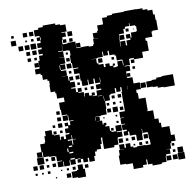

<svg xmlns="http://www.w3.org/2000/svg" viewBox="-82 -803 912 908"><g transform="rotate(-10 374.0 -349.5)"><path d="M73 -109H49V-133H72V-170H95V-177H98V-204H105V-227H137V-204H144V-200H170V-174H174H198V-194H217V-200H200V-222H217V-233H203V-249H219V-235H229V-253H247V-256H226V-282H223V-259H199V-283H222V-287H197V-314H194V-348H221V-351V-369H189V-395H185V-404H164V-438H166V-459H159V-468H138V-492H132V-499H109V-523H132V-560H139V-583H158V-590H140V-612H158V-620H140V-642H158V-653H143V-669H158V-676H136V-706H158V-714H181V-721H241V-713H263V-708H288V-674H263V-671H281V-651H263V-639H279V-623H263V-639H259V-617H282V-620H320V-588H343V-589H379V-585H400V-592H405V-617H430V-618H408V-644H430V-652H435V-677H463V-679H464V-708H488V-714H513V-719H569H571V-721H631V-720H660V-712H682V-705H705V-682H712V-655H715V-607H688V-604H683V-579H649V-565H655V-517H623V-489H579V-473H563V-489H579V-496H558V-494H556V-466H530V-463H553V-439H532V-407H557V-377H587V-345H564V-329H569V-301H601V-241H596V-240H600V-236H626V-194H644V-172H652V-149H689V-106H706V-76H684V-68H679V-43H657V-42H672V-20H650V-12H672V10H650V-12H647V15H623V21H579V12H558V-12H553V11H534V22H488V-6H456V-9H429V-53H434V-78H458V-79H439V-103H463V-84H470V-102H492V-84H504V-78H521V-81H561V-79H587V-104H584V-133H583V-159V-139H559V-159H557V-135H555V-107H527V-135H525V-137H497V-157H491V-141H471V-161H487V-168H468V-194H484V-197H467V-225H484V-227H467V-255H494V-288V-314V-348H497V-370H491V-351H471V-370H465V-347H440V-342H434V-318H410V-282H407V-255H379V-253H352V-251H371V-231H355V-230H380V-211H385V-217H397V-205H391V-199H409V-175H415V-169H437V-195H465V-167H439V-133H437V-105H416V-96H366V-146H367V-151H360V-122H353V-99H331V-91H321V-71H314V-48H288V-68H282V-50H260V-68H249V-53H233V-69H248V-72H223V-49H199V-71H195V-47H167V-71H164V-48H138V-74H161V-77H137V-101H131V-104H104V-107H77V-132H73ZM131 -681H111V-701H131ZM101 -681H81V-701H101ZM37 -685H25V-697H37ZM43 -649H19V-673H43ZM312 -650H290V-672H312ZM162 -654V-668H159V-654ZM127 -655H115V-667H127ZM95 -657H87V-665H95ZM528 -584H527V-560H529V-583H553V-560H559V-583H579V-591H561V-611H581V-593H586V-616H613V-619H616V-642H612V-647H587V-661H584V-648H563V-639H554V-618H530V-612H528ZM134 -618H108V-644H134ZM102 -620H80V-642H102ZM72 -620H50V-642H72ZM309 -623H293V-639H309ZM578 -624H564V-638H578ZM603 -629H599V-633H603ZM254 -588H232V-585H255V-613H254ZM552 -590H530V-612H552ZM341 -591H321V-611H341ZM131 -591H111V-611H131ZM100 -592H82V-610H100ZM310 -382H293V-378H318V-356H321V-371H341V-356H354V-368H368V-354H356V-351H378V-374H402V-380H380V-402H402V-409H379V-432H373V-409H349V-432H345V-407H317V-433H313V-469H289V-493H312V-497H287V-523H283V-559H287V-582H282V-585H255V-557H231V-556H256V-526H231V-523H253V-499H230V-494H254V-468H231V-467H257V-443H262V-460H280V-442H263V-434H284V-408H263V-403H283V-383H292V-400H310ZM227 -561V-580V-561ZM99 -563H83V-579H99ZM127 -565H115V-577H127ZM276 -566H266V-576H276ZM472 -554H492H472ZM131 -531H111V-551H131ZM408 -524H382V-523H403V-500H410V-493H433V-477H441V-491H461V-477H476V-486H486V-476H477V-468H492V-470H499V-493H523V-470H526V-494H524V-522V-498H498V-522H492V-528H468V-550H462V-530H440V-550H436V-526H408ZM279 -533H263V-549H279ZM282 -500H260V-522H282ZM229 -500V-521H226V-500ZM431 -501H411V-521H431ZM487 -505H475V-517H487ZM277 -475H265V-487H277ZM310 -442H292V-460H310ZM577 -445H565V-457H577ZM380 -433H402H380ZM405 -410V-432H403V-410ZM549 -413H533V-429H549ZM307 -415H295V-427H307ZM368 -384H354V-398H368ZM337 -385H325V-397H337ZM748 -334H694V-337H667V-344H644V-347H617V-375H644V-378H667V-385H694V-388H748ZM613 -349H589V-373H613ZM526 -354V-370H525V-354ZM381 -346H402V-348H381ZM408 -320V-342H406V-320ZM489 -323H473V-339H489ZM458 -324H444V-338H458ZM189 -293H173V-309H189ZM427 -295H415V-307H427ZM457 -295H445V-307H457ZM485 -297H477V-305H485ZM463 -259H439V-283H463ZM190 -262H172V-280H190ZM430 -262H412V-280H430ZM489 -263H473V-279H489ZM191 -231H171V-251H191ZM351 -235V-250H349V-235ZM157 -235H145V-247H157ZM455 -237H447V-245H455ZM394 -238H388V-244H394ZM158 -204H144V-218H158ZM187 -205H175V-217H187ZM456 -206H446V-216H456ZM188 -174H174V-188H188ZM224 -168H204V-163H223V-142H227V-165H242V-167H227V-187H224ZM427 -175H415V-187H427ZM618 -172V-186V-172ZM463 -139H439V-163H463ZM204 -133H220V-139H204ZM461 -111H441V-131H461ZM581 -111H561V-131H581ZM519 -113H503V-129H519ZM194 -111H199V-128H194ZM487 -115H475V-127H487ZM201 -103H220V-109H201ZM77 -75H45V-107H77ZM130 -82H112V-100H130ZM548 -84H534V-98H548ZM577 -85H565V-97H577ZM97 -85H85V-97H97ZM515 -87H507V-95H515ZM201 -73H222V-79H201ZM41 -51H21V-71H41ZM71 -51H51V-71H71ZM129 -53H113V-69H129ZM97 -55H85V-67H97ZM697 -55H685V-67H697ZM734 -18H708V-44H734ZM260 18H222V14H196V-16H222V-20H229V-43H253V-20H260ZM279 -23H263V-39H279ZM218 -24H204V-38H218ZM97 -25H85V-37H97ZM697 -25H685V-37H697ZM36 -26H26V-36H36ZM186 -26H176V-36H186ZM65 -27H57V-35H65ZM154 -28H148V-34H154ZM737 15H705V-17H737ZM534 -13H552H534ZM702 10H680V-12H702ZM191 9H171V-11H191ZM124 2H118V-4H124Z"/></g></svg>

Font: Rubik Storm
Style: Regular
Weight: 400
Designer: Hubert and Fischer, NaN
Foundry: Hubert and Fischer, NaN
Version: Version 2.201